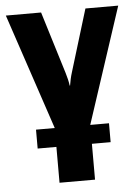

<svg xmlns="http://www.w3.org/2000/svg" viewBox="-60 -486 532 737"><g transform="rotate(-5 206.5 -118.0)"><path d="M67.4 72.8H139.6V210.9H276.4V72.8H348.6V0H276.4L423.3 -446.8H296.9L223.6 -206.5Q219.7 -194.3 217 -181.6Q214.4 -168.9 212.4 -157.2H210.9Q209.5 -168.5 206.5 -181.4Q203.6 -194.3 199.7 -206.5L126 -446.3H-9.8L139.6 0H67.4Z"/></g></svg>

Font: Roboto Flex Super Cond Bold
Style: Regular
Weight: 700
Width: 3
Designer: Berlow after Robertson
Foundry: Google
Version: Version 3.000